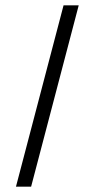

<svg xmlns="http://www.w3.org/2000/svg" viewBox="-20 -702 355 722"><path d="M40 0 219 -682H276L97 0Z"/></svg>

Font: Montagu Slab
Style: Regular
Weight: 400
Version: Version 1.000